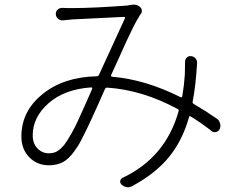

<svg xmlns="http://www.w3.org/2000/svg" viewBox="-20 -750 1021 811"><path d="M251 -137.7Q264.6 -155.3 281.7 -186Q298.8 -216.8 310.1 -241.7Q321.3 -266.6 341.3 -311Q361.3 -355.5 369.1 -374Q370.1 -377 368.7 -378.9Q367.2 -380.9 365.2 -380.9Q252 -373 185.1 -314Q118.2 -254.9 118.2 -178.7Q118.2 -143.6 138.2 -123Q158.2 -102.5 186.5 -102.5Q206.1 -102.5 220.2 -110.4Q234.4 -118.2 251 -137.7ZM895.5 -249Q906.2 -242.2 909.2 -229.5Q911.1 -224.6 911.1 -219.7Q911.1 -211.9 908.2 -205.1Q903.3 -195.3 892.6 -192.4Q881.8 -189.5 874 -196.3Q832 -229.5 786.1 -257.8Q780.3 -261.7 778.3 -254.9Q751 -157.2 694.3 -87.4Q637.7 -17.6 540 35.2Q530.3 41 520.5 41Q506.8 41 494.1 30.3Q486.3 23.4 487.8 14.2Q489.3 4.9 498 1Q679.7 -85 734.4 -280.3Q736.3 -287.1 729.5 -290Q581.1 -370.1 432.6 -379.9Q425.8 -379.9 422.9 -373Q421.9 -371.1 410.2 -344.2Q398.4 -317.4 395.5 -311Q392.6 -304.7 381.3 -279.8Q370.1 -254.9 365.7 -245.6Q361.3 -236.3 351.6 -215.3Q341.8 -194.3 335.9 -183.1Q330.1 -171.9 322.3 -156.7Q314.5 -141.6 307.6 -130.9Q300.8 -120.1 293.9 -111.3Q270.5 -78.1 245.1 -64.9Q219.7 -51.8 186.5 -51.8Q136.7 -51.8 103.5 -85.9Q70.3 -120.1 70.3 -173.8Q70.3 -280.3 159.7 -352.5Q249 -424.8 387.7 -427.7Q395.5 -427.7 398.4 -434.6Q499 -654.3 507.8 -672.9Q508.8 -674.8 507.8 -676.8Q506.8 -678.7 503.9 -678.7Q327.1 -669.9 286.1 -668Q256.8 -665 246.1 -664.1Q234.4 -663.1 225.6 -670.4Q216.8 -677.7 215.8 -689.5Q214.8 -701.2 223.1 -709Q231.4 -716.8 243.2 -716.8Q257.8 -715.8 283.2 -715.8Q371.1 -715.8 517.6 -726.6Q525.4 -727.5 533.2 -729.5Q539.1 -730.5 544.9 -730.5Q560.5 -730.5 571.3 -720.7Q578.1 -714.8 579.1 -706.1Q580.1 -697.3 574.2 -690.4Q569.3 -684.6 566.4 -677.7Q556.6 -663.1 541.5 -632.8Q526.4 -602.5 514.6 -576.7Q502.9 -550.8 481 -502.4Q459 -454.1 449.2 -432.6Q448.2 -430.7 449.7 -428.2Q451.2 -425.8 454.1 -425.8Q593.8 -414.1 742.2 -339.8Q748 -336.9 750 -343.8Q757.8 -389.6 760.7 -434.6Q761.7 -462.9 761.7 -489.3Q761.7 -500 769.5 -507.3Q777.3 -514.6 788.1 -512.7Q798.8 -511.7 806.2 -502.9Q813.5 -494.1 812.5 -483.4Q806.6 -385.7 793.9 -321.3Q792 -314.5 798.8 -310.5Q847.7 -282.2 895.5 -249Z"/></svg>

Font: Gen Jyuu Gothic P Light
Style: Regular
Weight: 200
Designer: [Source Han Sans]
Ryoko NISHIZUKA  (kana & ideographs); Paul D. Hunt (Latin, Greek & Cyrillic); Wenlong ZHANG  (bopomofo
Version: Version 1.002.20150607